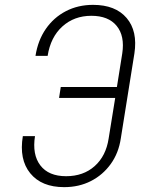

<svg xmlns="http://www.w3.org/2000/svg" viewBox="-20 -760 640 790"><path d="M244 10Q151 10 104.5 -47Q58 -104 74 -200H124Q112 -124 146 -79.5Q180 -35 252 -35Q323 -35 369.5 -76.5Q416 -118 427 -190L454 -357H223L230 -402H461L483 -540Q494 -612 460 -653.5Q426 -695 356 -695Q285 -695 236.5 -651Q188 -607 176 -530H126Q136 -594 168.5 -641Q201 -688 251 -714Q301 -740 363 -740Q455 -740 501 -686Q547 -632 533 -540L477 -190Q468 -130 435.5 -85Q403 -40 354 -15Q305 10 244 10Z"/></svg>

Font: JetBrains Mono NL Thin
Style: Italic
Weight: 100
Italic angle: -9°
Monospace: yes
Designer: Philipp Nurullin, Konstantin Bulenkov
Foundry: JetBrains
Version: Version 2.305; ttfautohint (v1.8.4.7-5d5b)